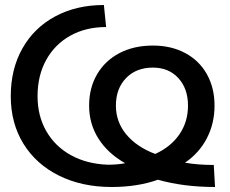

<svg xmlns="http://www.w3.org/2000/svg" viewBox="-20 -734 918 767"><path d="M23 -350Q23 -458 69.5 -540.5Q116 -623 200.5 -668.5Q285 -714 395 -714L404 -626Q323 -626 261 -591.5Q199 -557 164.5 -494.5Q130 -432 130 -350Q130 -271 165 -210Q200 -149 263.5 -114Q327 -79 411 -76Q449 -76 480 -82Q411 -121 373.5 -180Q336 -239 336 -312Q336 -383 368 -437.5Q400 -492 457.5 -522Q515 -552 591 -552Q664 -552 720 -522Q776 -492 806.5 -437.5Q837 -383 837 -312Q837 -241 806.5 -182Q776 -123 719 -84Q772 -75 834 -75L839 13Q713 13 611 -16Q529 13 426 13Q307 13 215.5 -32.5Q124 -78 73.5 -160Q23 -242 23 -350ZM600 -119Q662 -147 696.5 -197Q731 -247 731 -312Q731 -380 692.5 -422Q654 -464 591 -464Q524 -464 483.5 -422Q443 -380 443 -312Q443 -247 484.5 -197Q526 -147 600 -119Z"/></svg>

Font: Non Bureau
Style: Regular
Weight: 400
Designer: Jona Saucedo
Foundry: Non Foundry
Version: Version 1.000; ttfautohint (v1.8.4)